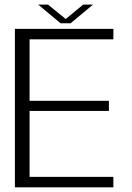

<svg xmlns="http://www.w3.org/2000/svg" viewBox="-20 -798 562 818"><path d="M43.5 0H463V-44.5H106V-325.5H444V-368.5H106V-630.5H463V-675H43.5ZM238 -699H281L376.5 -778.5H334.5L260 -717L184.5 -778.5H142.5Z"/></svg>

Font: Anybody UltraCondensed Thin Light
Style: Regular
Weight: 300
Version: Version 1.111